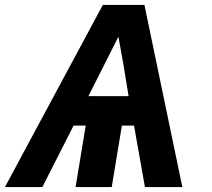

<svg xmlns="http://www.w3.org/2000/svg" viewBox="-34 -755 854 775"><path d="M-14 0 381 -735H549L702 0H551L507 -248H458L417 0H271L312 -248H263L137 0ZM485 -367 465 -490Q460 -519 454.5 -548.5Q449 -578 444 -607Q429 -578 414.5 -548.5Q400 -519 385 -490L323 -367Z"/></svg>

Font: Iosevka Aile Heavy
Style: Italic
Weight: 900
Italic angle: -9°
Designer: Belleve Invis
Foundry: Belleve Invis
Version: Version 31.1.0; ttfautohint (v1.8.4)